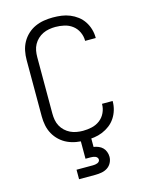

<svg xmlns="http://www.w3.org/2000/svg" viewBox="-139 -829 878 1134"><g transform="rotate(-15 300.0 -261.5)"><path d="M297 8Q269 8 241.5 3.5Q214 -1 188.5 -12.5Q163 -24 142 -43.5Q121 -63 107.5 -87.5Q94 -112 88.5 -139.5Q83 -167 83 -195V-540Q83 -568 88.5 -595.5Q94 -623 107.5 -647.5Q121 -672 142 -691.5Q163 -711 188.5 -722.5Q214 -734 241.5 -738.5Q269 -743 297 -743Q324 -743 350 -739.5Q376 -736 400.5 -726Q425 -716 446 -700Q467 -684 481.5 -662Q496 -640 503.5 -614.5Q511 -589 511 -563Q511 -562 511 -561.5Q511 -561 511 -560H446Q446 -560 446 -560.5Q446 -561 446 -562Q446 -589 434 -614.5Q422 -640 400 -656.5Q378 -673 351 -679Q324 -685 297 -685Q278 -685 258 -681.5Q238 -678 220.5 -669.5Q203 -661 188.5 -647.5Q174 -634 164.5 -616.5Q155 -599 151.5 -579.5Q148 -560 148 -540V-195Q148 -175 151.5 -155.5Q155 -136 164.5 -118.5Q174 -101 188.5 -87.5Q203 -74 220.5 -65.5Q238 -57 258 -53.5Q278 -50 297 -50Q324 -50 351 -56Q378 -62 400 -78.5Q422 -95 434 -120.5Q446 -146 446 -173Q446 -174 446 -174.5Q446 -175 446 -175H511Q511 -174 511 -173.5Q511 -173 511 -172Q511 -146 503.5 -120.5Q496 -95 481.5 -73Q467 -51 446 -35Q425 -19 400.5 -9Q376 1 350 4.5Q324 8 297 8ZM200 220V162H300Q307 162 314 161Q321 160 327.5 157.5Q334 155 338.5 150Q343 145 343 138Q343 131 338.5 125.5Q334 120 327.5 117.5Q321 115 314 114Q307 113 300 113H268V0H332V58Q347 60 361.5 66Q376 72 386.5 82.5Q397 93 402.5 108Q408 123 408 138Q408 157 399 174.5Q390 192 374 202.5Q358 213 338.5 216.5Q319 220 300 220Z"/></g></svg>

Font: Iosevka Custom Light Extended
Style: Regular
Weight: 300
Width: 7
Monospace: yes
Designer: Belleve Invis
Foundry: Belleve Invis
Version: Version 11.2.4; ttfautohint (v1.8.4)